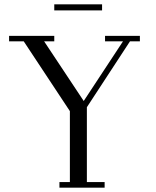

<svg xmlns="http://www.w3.org/2000/svg" viewBox="-20 -868 723 888"><path d="M22 -676.8V-702.1H231V-676.8H184.1L367.2 -400.9L548.8 -676.8H465.8V-702.1H627V-676.8H581.1L381.8 -372.1V-25.9H463.9V0H254.9V-25.9H303.2V-354L89.8 -676.8ZM231 -819.8V-848.1H452.1V-819.8Z"/></svg>

Font: Dehuti Alt
Style: Book
Weight: 400
Version: Version 1.2